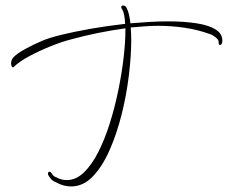

<svg xmlns="http://www.w3.org/2000/svg" viewBox="-20 -609 821 692"><path d="M236 63Q223 63 209.5 59.5Q196 56 182 48Q166 43 155 24Q153 21 153 17Q153 10 158 10Q163 10 166 16V15Q172 27 183 30Q200 40 221 40Q254 40 282.5 12.5Q311 -15 334.5 -61.5Q358 -108 376 -165.5Q394 -223 406.5 -284Q419 -345 425.5 -401Q432 -457 432 -499V-507Q382 -500 332.5 -490Q283 -480 236 -467Q204 -459 163 -442.5Q122 -426 85.5 -406.5Q49 -387 30 -368Q26 -364 23 -368.5Q20 -373 20 -380Q20 -393 28 -402Q41 -416 71 -432.5Q101 -449 130 -461Q154 -472 201 -483.5Q248 -495 308 -505.5Q368 -516 431 -523Q429 -561 421 -574Q417 -579 417 -583Q417 -589 424 -589Q431 -589 435 -583Q446 -564 450 -525Q485 -528 519.5 -530Q554 -532 586 -532Q643 -532 688.5 -525Q734 -518 759 -501.5Q784 -485 781 -457Q779 -447 773 -447Q768 -447 768 -457Q769 -465 757 -474.5Q745 -484 737 -486Q693 -502 645.5 -509Q598 -516 549 -516Q525 -516 500.5 -514Q476 -512 451 -510Q452 -500 452.5 -488.5Q453 -477 453 -465Q453 -408 444.5 -337.5Q436 -267 418.5 -197Q401 -127 375 -68Q349 -9 314.5 27Q280 63 236 63Z"/></svg>

Font: Fuggles
Style: Regular
Weight: 400
Designer: Rob Leuschke
Foundry: Robert E. Leuschke
Version: Version 1.100; ttfautohint (v1.8.3)